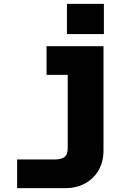

<svg xmlns="http://www.w3.org/2000/svg" viewBox="-20 -800 690 998"><path d="M518 -560V-19Q518 40 493 84Q468 128 423 153Q378 178 317 178H69V29H265Q297 29 314.5 16.5Q332 4 332 -29V-560ZM222 -411V-560H385V-411ZM328 -623V-780H520V-623Z"/></svg>

Font: Azeret Mono Thin ExtraBold
Style: Regular
Weight: 800
Version: Version 1.002